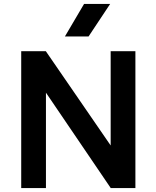

<svg xmlns="http://www.w3.org/2000/svg" viewBox="-20 -962 800 982"><path d="M88.5 0V-700H214.5L546 -218V-700H672.5V0H546.5L215 -488V0ZM312 -775.5 410 -942H543.5L433 -775.5Z"/></svg>

Font: Geologica Cursive Medium
Style: Regular
Weight: 500
Designer: Sindre Bremnes, Frode Helland
Foundry: Monokrom Skriftforlag AS
Version: Version 1.010;gftools[0.9.28]